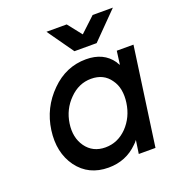

<svg xmlns="http://www.w3.org/2000/svg" viewBox="-130 -803 839 918"><g transform="rotate(-20 289.5 -344.0)"><path d="M209 -700 303 -567H416L547 -700H444L368 -629L312 -700ZM494 -500 485 -431Q482 -435 479 -440Q476 -445 474 -449Q430 -512 341 -512Q239 -512 163 -436Q85 -359 70 -250Q55 -140 110 -64Q166 12 267 12Q356 12 417 -49Q422 -53 426 -58Q430 -63 434 -68L424 0H509L579 -500ZM332 -416Q396 -416 429 -368Q446 -345 451.5 -315Q457 -285 452 -250Q447 -215 433 -185.5Q419 -156 396 -132Q349 -84 286 -84Q222 -84 187 -133Q153 -181 163 -250Q173 -319 221 -367Q269 -416 332 -416Z"/></g></svg>

Font: Unageo
Style: Medium-Italic
Weight: 500
Designer: Richard Sepsi
Foundry: Richard Sepsi
Version: Version 2.000